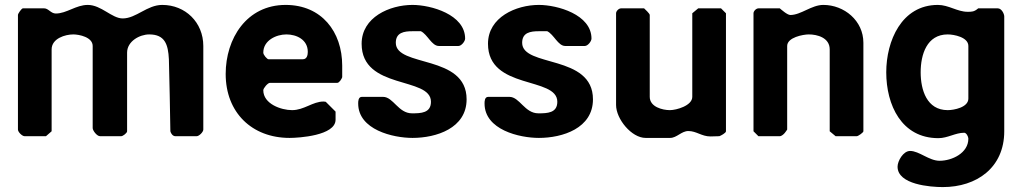

<svg xmlns="http://www.w3.org/2000/svg" viewBox="-20 -554 4162 781"><path d="M207 -499C187 -499 177 -520 160 -520H73C68 -520 53 -499 53 -493V-27C53 -17 70 0 80 0H167L190 -20V-353C190 -398 246 -414 278 -414C302 -414 357 -403 357 -367V-33C357 -23 374 0 387 0H473C480 0 497 -13 497 -20V-340C497 -386 548 -414 587 -414C651 -414 664 -373 667 -313C668 -269 673 -64 673 -20C675 -11 683 0 693 0H780C790 0 807 -17 807 -27V-367C807 -463 734 -534 640 -534C578 -534 534 -479 479 -479C435 -479 392 -534 337 -534C289 -534 251 -499 207 -499Z M898 -253C898 -96 1005 7 1158 7C1194 7 1345 -2 1345 -67V-100L1305 -140C1305 -140 1298 -141 1296 -141C1252 -141 1217 -106 1168 -106C1124 -106 1051 -131 1051 -187C1051 -195 1069 -217 1078 -217H1352C1360 -217 1370 -233 1372 -240V-287C1372 -425 1288 -534 1142 -534C983 -534 898 -397 898 -253ZM1051 -340C1051 -390 1104 -414 1145 -414C1186 -414 1232 -393 1232 -343C1232 -331 1229 -313 1212 -313H1072C1067 -313 1051 -330 1051 -340Z M1437 -133C1437 -26 1579 7 1658 7C1754 7 1878 -32 1878 -150C1878 -334 1590 -279 1590 -380C1590 -422 1624 -427 1658 -427H1692C1719 -414 1736 -367 1765 -367H1845C1857 -367 1872 -386 1872 -397C1872 -495 1733 -534 1658 -534C1565 -534 1451 -484 1451 -376C1451 -187 1733 -244 1733 -140C1733 -94 1692 -93 1656 -93C1600 -93 1580 -160 1538 -160H1452C1437 -160 1437 -141 1437 -133Z M1951 -133C1951 -26 2093 7 2172 7C2268 7 2392 -32 2392 -150C2392 -334 2104 -279 2104 -380C2104 -422 2138 -427 2172 -427H2206C2233 -414 2250 -367 2279 -367H2359C2371 -367 2386 -386 2386 -397C2386 -495 2247 -534 2172 -534C2079 -534 1965 -484 1965 -376C1965 -187 2247 -244 2247 -140C2247 -94 2206 -93 2170 -93C2114 -93 2094 -160 2052 -160H1966C1951 -160 1951 -141 1951 -133Z M2600 -520H2506C2497 -520 2486 -509 2486 -500V-127C2486 -70 2549 7 2606 7H2706C2733 7 2752 -21 2780 -21C2813 -21 2834 1 2870 1C2875 1 2901 0 2906 0C2912 -2 2933 -13 2933 -20V-500L2913 -520H2820L2796 -500V-160C2796 -124 2731 -106 2705 -106C2675 -106 2623 -119 2623 -160V-493C2623 -499 2603 -517 2600 -520Z M3045 -20 3065 0H3152C3159 0 3168 -8 3172 -13C3175 -17 3182 -26 3182 -27V-367C3182 -402 3247 -414 3270 -414C3304 -414 3355 -401 3355 -353V-20L3379 0H3465C3471 0 3492 -15 3492 -20V-380C3492 -470 3414 -534 3329 -534C3281 -534 3238 -493 3195 -493C3182 -493 3157 -516 3152 -520H3065C3056 -520 3045 -509 3045 -500Z M3631 124C3631 197 3765 207 3815 207C3953 207 4065 128 4065 -20V-487C4065 -498 4054 -520 4039 -520H3959C3943 -506 3933 -506 3916 -506C3874 -506 3839 -534 3795 -534C3647 -534 3585 -387 3585 -260C3585 -127 3647 8 3797 8C3835 8 3866 -14 3902 -14C3911 -14 3919 2 3919 10C3919 69 3852 100 3802 100C3759 100 3719 60 3682 60C3654 60 3631 101 3631 124ZM3725 -260C3725 -332 3750 -414 3835 -414C3860 -414 3919 -403 3919 -367V-153C3919 -117 3860 -106 3835 -106C3750 -106 3725 -188 3725 -260Z"/></svg>

Font: Asimov Print
Style: C
Weight: 500
Designer: Google
Version: Version 2.000980: 2014